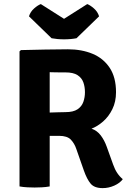

<svg xmlns="http://www.w3.org/2000/svg" viewBox="-20 -936 653 964"><path d="M562.5 -473Q562.5 -425 544.2 -388Q526 -351 497.8 -326.2Q469.5 -301.5 439.5 -290Q467.5 -280.5 486 -256Q504.5 -231.5 516 -199L548 -110Q556.5 -85.5 568.8 -67.2Q581 -49 596.5 -36.5Q582.5 -17 554 -4.2Q525.5 8.5 495.5 8.5Q454 8.5 435.2 -13.8Q416.5 -36 401 -80L363 -188.5Q354 -215.5 335.8 -234.8Q317.5 -254 276.5 -254H167.5V-368.5Q187 -369.5 215.8 -370.5Q244.5 -371.5 270.5 -372.2Q296.5 -373 308.5 -373Q348 -373 369.2 -387.2Q390.5 -401.5 398.5 -424.5Q406.5 -447.5 406.5 -473Q406.5 -500 398.5 -522.5Q390.5 -545 369.2 -558.8Q348 -572.5 308.5 -572.5Q298 -572.5 285 -572.5Q272 -572.5 258 -572.8Q244 -573 229.5 -573.5V0Q210.5 3.5 190 4.5Q169.5 5.5 153.5 5.5Q139.5 5.5 118 4.5Q96.5 3.5 78 0V-678L85 -684.5Q148 -686 206.5 -687.2Q265 -688.5 321 -688.5Q390.5 -688.5 445 -665.8Q499.5 -643 531 -595.2Q562.5 -547.5 562.5 -473ZM418 -915.5Q433 -910 451.8 -893.5Q470.5 -877 477.5 -854L364 -744Q351.5 -741.5 335 -740Q318.5 -738.5 301.5 -738.5Q284.5 -738.5 268.2 -740Q252 -741.5 239 -744L125.5 -854Q132.5 -877 151.2 -893.5Q170 -910 185 -915.5L301.5 -841.5Z"/></svg>

Font: Signika Negative Light
Style: Bold
Weight: 700
Version: Version 2.001